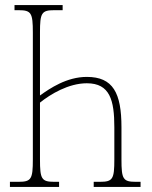

<svg xmlns="http://www.w3.org/2000/svg" viewBox="-20 -734 595 754"><path d="M19 0H212V-20H193C143 -20 137 -31 137 -108V-331C178 -364 249 -407 321 -407C412 -407 429 -340 429 -234V-108C429 -31 423 -20 373 -20H348V0H532V-20H513C463 -20 457 -31 457 -108V-234C457 -369 424 -432 321 -432C242 -432 176 -387 137 -359V-606C137 -683 143 -694 193 -694H226V-714H37V-694H53C103 -694 109 -683 109 -606V-108C109 -31 103 -20 53 -20H19Z"/></svg>

Font: Noto Serif ExtraCondensed Thin
Style: Regular
Weight: 100
Width: 2
Designer: Monotype Design Team
Foundry: Monotype Imaging Inc.
Version: Version 2.013